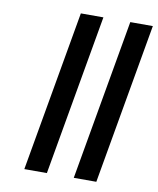

<svg xmlns="http://www.w3.org/2000/svg" viewBox="-83 -806 718 872"><g transform="rotate(10 275.5 -370.5)"><path d="M193 0H89L219 -741H323ZM421 0H317L447 -741H551Z"/></g></svg>

Font: SVN-Poppins Medium
Style: Italic
Weight: 500
Italic angle: -10°
Designer: Ninad Kale (Devanagari), Jonny Pinhorn (Latin)
Foundry: Indian Type Foundry
Version: Version 3.002 2017; ttfautohint (v1.8.3)